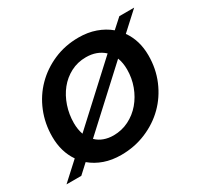

<svg xmlns="http://www.w3.org/2000/svg" viewBox="-148 -719 927 887"><g transform="rotate(-30 315.5 -275.5)"><path d="M602 -327Q602 -256 576 -194.5Q550 -133 504.5 -88Q459 -43 397 -17Q335 9 264 9Q215 9 175 -5Q135 -19 104 -45L55 0H-24L69 -85Q29 -143 29 -223Q29 -293 54 -354.5Q79 -416 124 -461.5Q169 -507 230 -533.5Q291 -560 363 -560Q412 -560 453 -545.5Q494 -531 525 -505L576 -551H655L561 -465Q581 -437 591.5 -402.5Q602 -368 602 -327ZM147 -228Q147 -211 149.5 -195.5Q152 -180 157 -166L443 -429Q405 -464 347 -464Q302 -464 265 -444.5Q228 -425 202 -392.5Q176 -360 161.5 -317Q147 -274 147 -228ZM278 -87Q322 -87 360 -106Q398 -125 425.5 -157.5Q453 -190 468.5 -232Q484 -274 484 -320Q484 -356 473 -384L187 -121Q204 -104 227.5 -95.5Q251 -87 278 -87Z"/></g></svg>

Font: SVN-Poppins Medium
Style: Italic
Weight: 500
Italic angle: -10°
Designer: Ninad Kale (Devanagari), Jonny Pinhorn (Latin)
Foundry: Indian Type Foundry
Version: Version 3.002 2017; ttfautohint (v1.8.3)